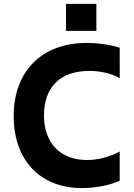

<svg xmlns="http://www.w3.org/2000/svg" viewBox="-20 -958 690 988"><path d="M319.6 -938.2V-799H475.9V-938.2ZM402 9.9C470.9 9.9 545.5 -4.6 595.9 -28.1V-178.3C543.3 -149.9 483.7 -134.6 427.6 -134.6C289.8 -134.6 206.3 -223.4 206.3 -363.6C206.3 -516.7 297.2 -593 438.9 -593C491.5 -593 551.1 -582 596.2 -555.8L595.9 -712.7C544.7 -728.7 482.6 -737.2 426.8 -737.2C188.6 -737.2 50.4 -584.9 50.4 -361.5C50.4 -132.8 187.1 9.9 402 9.9Z"/></svg>

Font: TID UI
Style: Bold
Weight: 700
Designer: The TID Project Authors
Foundry: Bakken & Bæck
Version: Version 1.001;hotconv 1.0.109;makeotfexe 2.5.65596